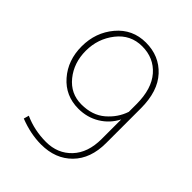

<svg xmlns="http://www.w3.org/2000/svg" viewBox="-207 -836 960 960"><g transform="rotate(45 273.5 -355.5)"><path d="M444.8 -415.5V-469.7Q444.8 -578.1 393.8 -636.5Q342.8 -694.8 260.7 -694.8Q178.7 -694.8 127.7 -629.6Q76.7 -564.5 76.7 -479.5Q76.7 -394.5 125.5 -334.2Q174.3 -273.9 251 -273.9Q327.6 -273.9 376.5 -315.7Q425.3 -357.4 444.8 -415.5ZM444.8 -223.6V-361.8Q417.5 -308.6 367.4 -278.3Q317.4 -248 255.4 -248Q163.6 -248 105 -315.2Q46.4 -382.3 46.4 -480.5Q46.4 -578.6 106.4 -649.9Q166.5 -721.2 260.7 -721.2Q355 -721.2 415 -656.2Q475.1 -591.3 475.1 -470.2V-224.6Q475.1 -115.2 413.3 -52.5Q351.6 10.3 250 10.3Q175.8 10.3 97.2 -20.5L105 -48.3Q176.3 -16.1 258.3 -16.1Q340.3 -16.1 392.6 -71.3Q444.8 -126.5 444.8 -223.6Z"/></g></svg>

Font: Roboto-Thin
Style: Regular
Weight: 250
Designer: Google
Version: Version 1.100141; 2013; ttfautohint (v0.94.14-c901) -l 8 -r 